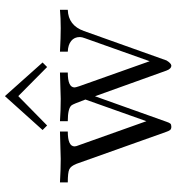

<svg xmlns="http://www.w3.org/2000/svg" viewBox="11 -700 700 762"><g transform="rotate(-90 361.0 -319.0)"><path d="M226 -500 360 -649H361L494 -500L476 -482L361 -596H360L244 -482ZM18 -400V-431Q72 -428 111 -428Q130 -428 220 -431V-400Q161 -400 161 -373Q161 -367 166 -355L261 -88L347 -330Q329 -379 324 -385Q312 -400 261 -400V-431Q306 -428 350 -428Q367 -428 454 -431V-400Q395 -400 395 -373Q395 -369 400 -354L499 -75L590 -331Q595 -344 595 -352Q595 -374 579.5 -386.5Q564 -399 537 -400V-431Q594 -428 630 -428Q670 -428 703 -431V-400Q641 -398 619 -336L502 -8Q491 10 482 11Q469 11 462 -8L360 -292L259 -9Q255 3 251.5 7Q248 11 239 11Q230 11 226 6Q222 1 218 -11L92 -365Q83 -388 70 -394Q57 -400 18 -400Z"/></g></svg>

Font: CMU Serif
Style: Roman
Weight: 500
Version: Version 0.7.0